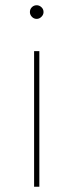

<svg xmlns="http://www.w3.org/2000/svg" viewBox="-20 -712 280 732"><path d="M110 -517H130V0H110ZM146 -666Q146 -656 138 -648Q130 -640 120 -640Q109 -640 101.5 -648Q94 -656 94 -666Q94 -677 101.5 -684.5Q109 -692 120 -692Q130 -692 138 -684.5Q146 -677 146 -666Z"/></svg>

Font: Gontserrat Thin
Style: Regular
Weight: 250
Designer: Julieta Ulanovsky
Foundry: Julieta Ulanovsky
Version: Version 6.001